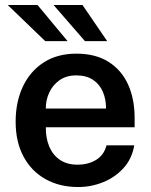

<svg xmlns="http://www.w3.org/2000/svg" viewBox="-20 -743 606 773"><path d="M164.5 -230.5Q164 -186.5 178.5 -152.5Q193 -118.5 221.5 -99.2Q250 -80 292 -80Q335 -80 366.8 -99.2Q398.5 -118.5 409 -158H520.5Q511.5 -104 477.5 -66.5Q443.5 -29 395.2 -9.5Q347 10 295 10Q220 10 163.2 -21.8Q106.5 -53.5 74.8 -112.5Q43 -171.5 43 -253Q43 -332.5 72 -394.2Q101 -456 155.8 -491.5Q210.5 -527 287.5 -527Q364 -527 416.2 -494.5Q468.5 -462 495.2 -403.8Q522 -345.5 522 -267.5V-230.5ZM164.5 -306H407Q407 -343.5 394 -373.8Q381 -404 354.2 -421.8Q327.5 -439.5 287 -439.5Q247 -439.5 219.5 -420Q192 -400.5 178 -369.8Q164 -339 164.5 -306ZM312 -723 411.5 -577.5H322L195.5 -723ZM131 -723 252 -577.5H162L11 -723Z"/></svg>

Font: Public Sans SemiBold
Style: Regular
Weight: 600
Designer: The Public Sans Project Authors: Dan O. Williams and USWDS (Libre Franklin designed by Pablo Impallari and Rodrigo Fuenz
Version: Version 1.007